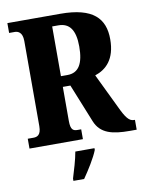

<svg xmlns="http://www.w3.org/2000/svg" viewBox="-100 -785 827 1076"><g transform="rotate(-10 314.0 -246.5)"><path d="M18 0H322V-56H302C278 -56 262 -62 262 -114V-308H305L393 -90C423 -15 492 0 589 0H628V-56H622C595 -56 576 -81 548 -141L452 -340C516 -361 570 -411 570 -525C570 -643 506 -714 319 -714H18V-658H50C66 -658 94 -651 94 -599V-114C94 -62 70 -56 50 -56H18ZM299 -369H262V-652H297C359 -652 392 -611 392 -515C392 -419 364 -369 299 -369ZM229 208V221H290C320 178 361 113 377 71V61H268C261 104 241 169 229 208Z"/></g></svg>

Font: Noto Serif Myanmar ExtraCondensed Black
Style: Regular
Weight: 900
Width: 2
Designer: Ben Mitchell and the Monotype Design Team
Foundry: Monotype Imaging Inc.
Version: Version 2.106